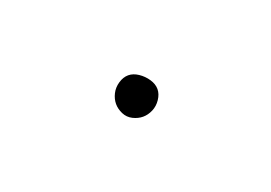

<svg xmlns="http://www.w3.org/2000/svg" viewBox="-27 -875 154 109"><g transform="rotate(-20 50.0 -820.5)"><path d="M38 -820Q38 -817 39.5 -814Q41 -811 44 -809.5Q47 -808 50 -808Q53 -808 56 -809.5Q59 -811 61 -814Q63 -817 63 -820Q63 -823 61 -826Q59 -829 56 -831Q53 -833 50 -833Q47 -833 44 -831Q41 -829 39.5 -826Q38 -823 38 -820Z"/></g></svg>

Font: Linefont Thin
Style: Regular
Weight: 100
Monospace: yes
Version: Version 3.002;gftools[0.9.33]